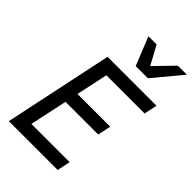

<svg xmlns="http://www.w3.org/2000/svg" viewBox="-272 -1028 1125 1125"><g transform="rotate(45 290.5 -465.0)"><path d="M33.2 0 175.8 -675.8H581.1L564 -594.2H247.1L205.1 -397H476.1L459 -314.9H188L138.2 -82H455.1L438 0ZM327.6 -930.2 390.6 -814 503.9 -930.2H578.6L431.6 -753.9H330.6L259.8 -930.2Z"/></g></svg>

Font: Lorenzo Sans
Style: Italic
Weight: 400
Italic angle: -12°
Foundry: Intel Corporation
Version: Version 1.00; ttfautohint (v1.5)